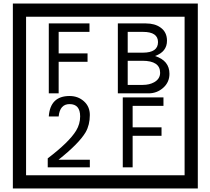

<svg xmlns="http://www.w3.org/2000/svg" viewBox="-20 -980 1195 1090"><path d="M1103 90H53V-960H1103ZM1028 15V-885H128V15ZM488 -799H313V-677H477V-629H313V-450H257V-847H488ZM942 -561Q942 -513 906.5 -481.5Q871 -450 823 -450H649V-847H808Q859 -847 891 -824Q928 -798 928 -749Q928 -686 860 -662Q942 -636 942 -561ZM877 -741Q877 -799 792 -799H705V-681H791Q877 -681 877 -741ZM889 -567Q889 -635 788 -635H705V-498H791Q828 -498 855 -513Q889 -532 889 -567ZM490 -30H251V-81Q372 -173 412 -238Q435 -276 435 -319Q435 -389 375 -389Q320 -389 313 -319H257Q265 -435 375 -435Q423 -435 456.5 -405Q490 -375 490 -327Q490 -271 466 -229Q428 -165 312 -73H490ZM908 -379H733V-257H897V-209H733V-30H677V-427H908Z"/></svg>

Font: Unicode BMP Fallback SIL
Style: Regular
Weight: 400
Foundry: NRSI, SIL International
Version: Version 5.1 Based on Unicode 5.1